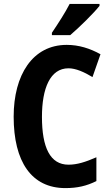

<svg xmlns="http://www.w3.org/2000/svg" viewBox="-20 -1047 566 984"><path d="M490 -1017V-1027H337C314 -982 279 -928 246 -879V-867H340C387 -907 461 -980 490 -1017ZM331 -697C368 -697 411 -678 454 -652L495 -769C441 -799 384 -817 322 -817C147 -817 50 -663 50 -449C50 -219 141 -83 315 -83C376 -83 424 -94 474 -119V-241C419 -217 376 -203 331 -203C237 -203 195 -291 195 -448C195 -594 237 -697 331 -697Z"/></svg>

Font: Noto Sans Kannada UI Condensed
Style: Bold
Weight: 700
Width: 3
Designer: Jelle Bosma - Monotype Design Team
Foundry: Monotype Imaging Inc.
Version: Version 2.005